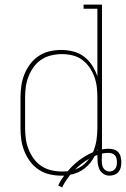

<svg xmlns="http://www.w3.org/2000/svg" viewBox="-20 -755 547 834"><path d="M250 59 233 51Q238 39 244.5 28.5Q251 18 259 8Q256 8 252.5 8Q249 8 246 8Q220 8 194.5 2Q169 -4 147.5 -18.5Q126 -33 110.5 -54Q95 -75 85.5 -99Q76 -123 72.5 -148.5Q69 -174 69 -200V-330Q69 -356 72.5 -381.5Q76 -407 85.5 -431Q95 -455 110.5 -476Q126 -497 147.5 -511.5Q169 -526 194.5 -532Q220 -538 246 -538Q272 -538 298 -531.5Q324 -525 345 -509Q366 -493 380.5 -470.5Q395 -448 403 -423V-717H343V-735H423V-106Q429 -107 436 -108Q443 -109 450 -109Q462 -109 473.5 -106Q485 -103 493 -94.5Q501 -86 504 -74Q507 -62 507 -50Q507 -39 504.5 -28Q502 -17 495 -8.5Q488 0 477 4Q466 8 455 8Q441 8 428.5 -0.5Q416 -9 410.5 -22.5Q405 -36 404 -50.5Q403 -65 403 -79V-80Q403 -80 403 -80.5Q403 -81 403 -82Q400 -81 397 -79.5Q394 -78 391 -77Q383 -61 372 -47.5Q361 -34 347.5 -23.5Q334 -13 318 -6Q302 1 285 4Q275 17 266 30.5Q257 44 250 59ZM249 -10Q255 -10 261.5 -10.5Q268 -11 274 -11Q296 -38 324 -59Q352 -80 384 -94Q395 -119 399 -146Q403 -173 403 -200V-330Q403 -353 400.5 -376Q398 -399 390 -421Q382 -443 368.5 -462.5Q355 -482 336.5 -495.5Q318 -509 295 -514.5Q272 -520 249 -520Q226 -520 202.5 -514.5Q179 -509 159.5 -496Q140 -483 126 -463.5Q112 -444 103.5 -422Q95 -400 92 -377Q89 -354 89 -330V-200Q89 -176 92 -153Q95 -130 103.5 -108Q112 -86 126 -66.5Q140 -47 159.5 -34Q179 -21 202.5 -15.5Q226 -10 249 -10ZM401 -100Q401 -100 402 -100.5Q403 -101 403 -101V-107Q403 -106 402 -104Q401 -102 401 -100ZM455 -10Q462 -10 469 -13Q476 -16 480.5 -22Q485 -28 486.5 -35.5Q488 -43 488 -51Q488 -59 486 -67Q484 -75 478.5 -81Q473 -87 465 -89Q457 -91 449 -91Q442 -91 435.5 -90Q429 -89 423 -88V-83Q423 -77 422.5 -71Q422 -65 422 -59Q422 -51 423 -42.5Q424 -34 428 -26.5Q432 -19 439.5 -14.5Q447 -10 455 -10ZM306 -19Q324 -25 339.5 -37Q355 -49 367 -65Q350 -56 335 -44Q320 -32 306 -19Z"/></svg>

Font: Iosevka Slab Thin
Style: Regular
Weight: 100
Monospace: yes
Designer: Belleve Invis
Foundry: Belleve Invis
Version: Version 11.1.0; ttfautohint (v1.8.3)